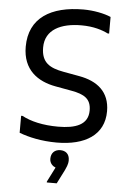

<svg xmlns="http://www.w3.org/2000/svg" viewBox="-63 -777 709 1059"><g transform="rotate(5 292.0 -248.0)"><path d="M64 -118V-24C116 -4 188 12 272 12C428 12 534 -52 534 -184C534 -292 465 -346 364 -364L276 -380C199 -394 152 -420 152 -504C152 -604 240 -644 352 -644C420 -644 468 -628 500 -612H508V-704C472 -720 412 -732 356 -732C176 -732 56 -660 56 -500C56 -372 139 -314 240 -296L328 -280C401 -267 438 -244 438 -180C438 -100 368 -76 272 -76C188 -76 120 -92 72 -118ZM278 150 237 231V236H292L331 159C336 147 347 128 347 104C347 68 325 52 296 52C266 52 245 71 245 104C245 130 264 145 278 150Z"/></g></svg>

Font: Kufam Arabic Latin Roman Normal
Style: Regular
Weight: 400
Designer: Wael Morcos & Artur Schmal
Version: Version 1.200;PS 001.200;hotconv 1.0.88;makeotf.lib2.5.64775